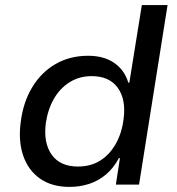

<svg xmlns="http://www.w3.org/2000/svg" viewBox="-20 -725 695 754"><path d="M253 9Q183 9 136.5 -24Q90 -57 70.5 -115.5Q51 -174 62 -250Q72 -326 107.5 -384Q143 -442 199 -474Q255 -506 326 -506Q388 -506 428.5 -478Q469 -450 484 -400L488 -401L537 -705H638L526 0H435L451 -104H447Q426 -65 396.5 -40Q367 -15 330.5 -3Q294 9 253 9ZM286 -71Q336 -71 373 -94Q410 -117 434 -159Q458 -201 465 -255Q476 -333 443 -379.5Q410 -426 340 -426Q292 -426 254 -402.5Q216 -379 192 -337.5Q168 -296 160 -242Q150 -164 183 -117.5Q216 -71 286 -71Z"/></svg>

Font: Nunito Sans 7pt Medium
Style: Italic
Weight: 500
Italic angle: -9°
Designer: Vernon Adams
Foundry: Vernon Adams
Version: Version 3.101;gftools[0.9.27]